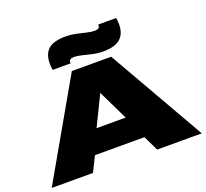

<svg xmlns="http://www.w3.org/2000/svg" viewBox="-153 -1122 1404 1307"><g transform="rotate(-20 549.0 -468.5)"><path d="M6 0 407 -701H692L1093 0H770L717 -109H359L305 0ZM432 -278H643L538 -495ZM287 -753Q285 -766 284 -778Q283 -790 283 -800Q283 -868 321 -902.5Q359 -937 448 -937Q485 -937 521.5 -929Q558 -921 591 -913Q624 -905 648 -905Q664 -905 674 -910.5Q684 -916 684 -930Q684 -935 684 -937H814Q816 -925 817 -913Q818 -901 818 -890Q818 -824 780 -788.5Q742 -753 652 -753Q615 -753 578 -761.5Q541 -770 509 -778Q477 -786 453 -786Q417 -786 417 -761Q417 -759 417 -757.5Q417 -756 417 -753Z"/></g></svg>

Font: Georama Extra Expanded ExtraBold
Style: Regular
Weight: 800
Width: 8
Designer: Jean-Baptiste Levee
Foundry: Production Type
Version: Version 1.000